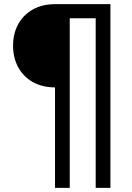

<svg xmlns="http://www.w3.org/2000/svg" viewBox="-20 -725 637 925"><path d="M245 180V-304Q184 -304 138.5 -329.5Q93 -355 68 -400.5Q43 -446 43 -505Q43 -564 68 -609Q93 -654 138.5 -679.5Q184 -705 246 -705H512V180H441V-637H316V180Z"/></svg>

Font: Nunito Sans 12pt ExtraLight Medium
Style: Regular
Weight: 500
Version: Version 3.101;gftools[0.9.27]